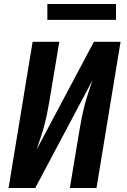

<svg xmlns="http://www.w3.org/2000/svg" viewBox="-20 -945 640 965"><path d="M23 0 144 -735H278L229 -441Q224 -410 217.5 -378.5Q211 -347 203 -316Q195 -285 184.5 -254.5Q174 -224 164 -193L452 -735H586L465 0H331L380 -294Q385 -325 391.5 -356.5Q398 -388 406 -419Q414 -450 424.5 -480.5Q435 -511 445 -542L157 0ZM563 -845H218V-925H563Z"/></svg>

Font: Iosevka SS04 XBd Ex Obl
Style: Regular
Weight: 800
Width: 7
Italic angle: -9°
Monospace: yes
Designer: Belleve Invis
Foundry: Belleve Invis
Version: Version 19.0.0; ttfautohint (v1.8.4)